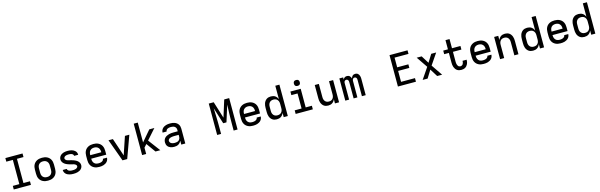

<svg xmlns="http://www.w3.org/2000/svg" viewBox="114 -2537 13572 4342"><g transform="rotate(-15 6900.0 -365.5)"><path d="M99 0V-84H252V-651H99V-735H501V-651H348V-84H501V0Z M900 8Q870 8 841 3Q812 -2 785 -15Q758 -28 736.5 -48.5Q715 -69 701.5 -95.5Q688 -122 682.5 -151Q677 -180 677 -210V-310Q677 -340 682.5 -369Q688 -398 701.5 -424.5Q715 -451 736.5 -471.5Q758 -492 785 -505Q812 -518 841 -523Q870 -528 900 -528Q930 -528 959 -523Q988 -518 1015 -505Q1042 -492 1063.5 -471.5Q1085 -451 1098.5 -424.5Q1112 -398 1117.5 -369Q1123 -340 1123 -310V-210Q1123 -180 1117.5 -151Q1112 -122 1098.5 -95.5Q1085 -69 1063.5 -48.5Q1042 -28 1015 -15Q988 -2 959 3Q930 8 900 8ZM900 -76Q918 -76 935 -79.5Q952 -83 967.5 -91Q983 -99 995 -112.5Q1007 -126 1014.5 -142Q1022 -158 1024.5 -175Q1027 -192 1027 -210V-310Q1027 -328 1024.5 -345Q1022 -362 1014.5 -378Q1007 -394 995 -407.5Q983 -421 967.5 -429Q952 -437 935 -440.5Q918 -444 900 -444Q882 -444 865 -440.5Q848 -437 832.5 -429Q817 -421 805 -407.5Q793 -394 785.5 -378Q778 -362 775.5 -345Q773 -328 773 -310V-210Q773 -192 775.5 -175Q778 -158 785.5 -142Q793 -126 805 -112.5Q817 -99 832.5 -91Q848 -83 865 -79.5Q882 -76 900 -76Z M1499 8Q1475 8 1451 6Q1427 4 1403.5 -2.5Q1380 -9 1358.5 -19.5Q1337 -30 1320 -47Q1303 -64 1293 -86.5Q1283 -109 1283 -133V-139H1377V-137Q1377 -125 1384.5 -114Q1392 -103 1402.5 -96Q1413 -89 1425 -85Q1437 -81 1449 -78.5Q1461 -76 1473.5 -75.5Q1486 -75 1499 -75Q1512 -75 1524.5 -76Q1537 -77 1549.5 -79Q1562 -81 1574 -85.5Q1586 -90 1596.5 -97Q1607 -104 1614 -115Q1621 -126 1621 -138Q1621 -154 1610.5 -167Q1600 -180 1586 -187.5Q1572 -195 1557 -199Q1542 -203 1526.5 -206.5Q1511 -210 1495.5 -214Q1480 -218 1465 -222.5Q1450 -227 1435 -232Q1420 -237 1405.5 -243.5Q1391 -250 1377 -257.5Q1363 -265 1350.5 -275Q1338 -285 1327.5 -296.5Q1317 -308 1309 -322Q1301 -336 1297 -351Q1293 -366 1293 -382Q1293 -406 1302 -428.5Q1311 -451 1327 -468.5Q1343 -486 1363.5 -498Q1384 -510 1407 -516.5Q1430 -523 1453.5 -525.5Q1477 -528 1501 -528Q1524 -528 1547.5 -525.5Q1571 -523 1593.5 -517Q1616 -511 1637 -499.5Q1658 -488 1674.5 -471.5Q1691 -455 1700 -432.5Q1709 -410 1709 -387V-381H1615V-383Q1615 -395 1608.5 -405.5Q1602 -416 1592.5 -423Q1583 -430 1571.5 -434.5Q1560 -439 1548.5 -441Q1537 -443 1525 -444Q1513 -445 1501 -445Q1489 -445 1477 -444Q1465 -443 1453.5 -441Q1442 -439 1430.5 -434.5Q1419 -430 1409.5 -423Q1400 -416 1393.5 -405Q1387 -394 1387 -382Q1387 -366 1397.5 -353Q1408 -340 1421.5 -332.5Q1435 -325 1450.5 -321Q1466 -317 1481.5 -313.5Q1497 -310 1512.5 -306Q1528 -302 1543 -297.5Q1558 -293 1573 -288Q1588 -283 1602.5 -276.5Q1617 -270 1631 -262.5Q1645 -255 1657.5 -245.5Q1670 -236 1680.5 -224Q1691 -212 1699 -198.5Q1707 -185 1711 -169.5Q1715 -154 1715 -138Q1715 -114 1705.5 -91Q1696 -68 1679 -50.5Q1662 -33 1640.5 -21.5Q1619 -10 1595.5 -3.5Q1572 3 1547.5 5.5Q1523 8 1499 8Z M2100 8Q2071 8 2041.5 3Q2012 -2 1985 -15Q1958 -28 1936.5 -48.5Q1915 -69 1901.5 -95.5Q1888 -122 1882.5 -151Q1877 -180 1877 -210V-310Q1877 -340 1882.5 -369Q1888 -398 1901.5 -424.5Q1915 -451 1936.5 -471.5Q1958 -492 1985 -505Q2012 -518 2041 -523Q2070 -528 2100 -528Q2130 -528 2159 -523Q2188 -518 2215 -505Q2242 -492 2263.5 -471.5Q2285 -451 2298.5 -424.5Q2312 -398 2317.5 -369Q2323 -340 2323 -310V-219H1971V-210Q1971 -192 1974 -174.5Q1977 -157 1984.5 -141Q1992 -125 2004 -111.5Q2016 -98 2031.5 -90Q2047 -82 2064.5 -78.5Q2082 -75 2100 -75Q2114 -75 2127.5 -76Q2141 -77 2154 -80Q2167 -83 2179.5 -88.5Q2192 -94 2202.5 -102.5Q2213 -111 2219.5 -123Q2226 -135 2227 -149H2321Q2320 -123 2311 -99Q2302 -75 2285 -56.5Q2268 -38 2246 -25Q2224 -12 2200 -4.5Q2176 3 2150.5 5.5Q2125 8 2100 8ZM2229 -301V-310Q2229 -328 2226 -345.5Q2223 -363 2215.5 -379Q2208 -395 2196 -408Q2184 -421 2168.5 -429.5Q2153 -438 2135.5 -441.5Q2118 -445 2100 -445Q2082 -445 2064.5 -441.5Q2047 -438 2031.5 -429.5Q2016 -421 2004 -408Q1992 -395 1984.5 -379Q1977 -363 1974 -345.5Q1971 -328 1971 -310V-301Z M2645 0 2456 -520H2559L2676 -173Q2682 -155 2688 -136.5Q2694 -118 2700 -100Q2706 -118 2712 -136.5Q2718 -155 2724 -173L2841 -520H2944L2755 0Z M3417 0 3261 -217 3199 -148V0H3104V-735H3199V-271L3411 -520H3530L3319 -282L3530 0Z M3857 8Q3835 8 3813 5Q3791 2 3770 -5.5Q3749 -13 3731 -26.5Q3713 -40 3700.5 -58Q3688 -76 3682.5 -98Q3677 -120 3677 -142Q3677 -170 3686 -197Q3695 -224 3714.5 -244.5Q3734 -265 3759 -278Q3784 -291 3811 -298.5Q3838 -306 3866 -308.5Q3894 -311 3922 -311H4021V-348Q4021 -370 4011 -390.5Q4001 -411 3983 -423.5Q3965 -436 3943 -440.5Q3921 -445 3899 -445Q3886 -445 3873 -444Q3860 -443 3847 -440Q3834 -437 3822 -432Q3810 -427 3800 -418.5Q3790 -410 3783.5 -397.5Q3777 -385 3777 -372V-371H3683V-374Q3683 -399 3692 -422.5Q3701 -446 3717.5 -464.5Q3734 -483 3755.5 -495.5Q3777 -508 3801 -515.5Q3825 -523 3849.5 -525.5Q3874 -528 3899 -528Q3925 -528 3952 -524.5Q3979 -521 4004 -512Q4029 -503 4050.5 -487Q4072 -471 4087 -449Q4102 -427 4108.5 -400.5Q4115 -374 4115 -348V0H4021V-90Q4010 -67 3993.5 -47.5Q3977 -28 3955 -15Q3933 -2 3907.5 3Q3882 8 3857 8ZM3895 -75Q3919 -75 3943 -81Q3967 -87 3985.5 -102.5Q4004 -118 4012.5 -141.5Q4021 -165 4021 -189V-228H3922Q3906 -228 3890.5 -227Q3875 -226 3859.5 -223.5Q3844 -221 3829 -216.5Q3814 -212 3801 -203.5Q3788 -195 3779.5 -181.5Q3771 -168 3771 -152Q3771 -139 3777 -126Q3783 -113 3793 -104Q3803 -95 3815.5 -89.5Q3828 -84 3841.5 -80.5Q3855 -77 3868.5 -76Q3882 -75 3895 -75Z M4861 0V-735H4977L5100 -341L5223 -735H5339V0H5247V-147Q5247 -211 5248 -275.5Q5249 -340 5251 -404L5254 -478Q5255 -509 5256 -541Q5257 -573 5258 -604L5138 -221H5062L4942 -604Q4943 -573 4944 -541Q4945 -509 4946 -478L4949 -404Q4951 -340 4952 -275.5Q4953 -211 4953 -147V0Z M5700 8Q5671 8 5641.5 3Q5612 -2 5585 -15Q5558 -28 5536.5 -48.5Q5515 -69 5501.5 -95.5Q5488 -122 5482.5 -151Q5477 -180 5477 -210V-310Q5477 -340 5482.5 -369Q5488 -398 5501.5 -424.5Q5515 -451 5536.5 -471.5Q5558 -492 5585 -505Q5612 -518 5641 -523Q5670 -528 5700 -528Q5730 -528 5759 -523Q5788 -518 5815 -505Q5842 -492 5863.5 -471.5Q5885 -451 5898.5 -424.5Q5912 -398 5917.5 -369Q5923 -340 5923 -310V-219H5571V-210Q5571 -192 5574 -174.5Q5577 -157 5584.5 -141Q5592 -125 5604 -111.5Q5616 -98 5631.5 -90Q5647 -82 5664.5 -78.5Q5682 -75 5700 -75Q5714 -75 5727.5 -76Q5741 -77 5754 -80Q5767 -83 5779.5 -88.5Q5792 -94 5802.5 -102.5Q5813 -111 5819.5 -123Q5826 -135 5827 -149H5921Q5920 -123 5911 -99Q5902 -75 5885 -56.5Q5868 -38 5846 -25Q5824 -12 5800 -4.5Q5776 3 5750.5 5.5Q5725 8 5700 8ZM5829 -301V-310Q5829 -328 5826 -345.5Q5823 -363 5815.5 -379Q5808 -395 5796 -408Q5784 -421 5768.5 -429.5Q5753 -438 5735.5 -441.5Q5718 -445 5700 -445Q5682 -445 5664.5 -441.5Q5647 -438 5631.5 -429.5Q5616 -421 5604 -408Q5592 -395 5584.5 -379Q5577 -363 5574 -345.5Q5571 -328 5571 -310V-301Z M6257 8Q6230 8 6204 1.5Q6178 -5 6156 -20.5Q6134 -36 6118 -58Q6102 -80 6093 -105Q6084 -130 6080.5 -156.5Q6077 -183 6077 -210V-310Q6077 -337 6080.5 -363.5Q6084 -390 6093 -415Q6102 -440 6118 -462Q6134 -484 6156 -499.5Q6178 -515 6204 -521.5Q6230 -528 6257 -528Q6283 -528 6309 -522Q6335 -516 6356.5 -501.5Q6378 -487 6394 -465.5Q6410 -444 6419 -420V-735H6515V0H6419V-100Q6410 -76 6394 -54.5Q6378 -33 6356.5 -18.5Q6335 -4 6309 2Q6283 8 6257 8ZM6296 -76Q6313 -76 6330.5 -79.5Q6348 -83 6362.5 -91.5Q6377 -100 6388.5 -113.5Q6400 -127 6407 -142.5Q6414 -158 6416.5 -175.5Q6419 -193 6419 -210V-310Q6419 -327 6416.5 -344.5Q6414 -362 6407 -377.5Q6400 -393 6388.5 -406.5Q6377 -420 6362.5 -428.5Q6348 -437 6330.5 -440.5Q6313 -444 6296 -444Q6279 -444 6261.5 -440.5Q6244 -437 6229.5 -428.5Q6215 -420 6203.5 -406.5Q6192 -393 6185 -377.5Q6178 -362 6175.5 -344.5Q6173 -327 6173 -310V-210Q6173 -193 6175.5 -175.5Q6178 -158 6185 -142.5Q6192 -127 6203.5 -113.5Q6215 -100 6229.5 -91.5Q6244 -83 6261.5 -79.5Q6279 -76 6296 -76Z M6699 0V-84H6860V-436H6715V-520H6956V-84H7101V0ZM6906 -601Q6892 -601 6878.5 -605Q6865 -609 6855 -619Q6845 -629 6841 -642.5Q6837 -656 6837 -670Q6837 -684 6841 -697.5Q6845 -711 6855 -721Q6865 -731 6878.5 -735Q6892 -739 6906 -739Q6920 -739 6933.5 -735Q6947 -731 6957 -721Q6967 -711 6971 -697.5Q6975 -684 6975 -670Q6975 -656 6971 -642.5Q6967 -629 6957 -619Q6947 -609 6933.5 -605Q6920 -601 6906 -601Z M7461 8Q7435 8 7409 1.5Q7383 -5 7361.5 -20.5Q7340 -36 7324.5 -58.5Q7309 -81 7300 -106Q7291 -131 7288 -157.5Q7285 -184 7285 -210V-520H7381V-210Q7381 -193 7383.5 -176Q7386 -159 7392.5 -143.5Q7399 -128 7409.5 -114.5Q7420 -101 7434.5 -92Q7449 -83 7466 -79.5Q7483 -76 7500 -76Q7517 -76 7534 -79.5Q7551 -83 7565.5 -92Q7580 -101 7590.5 -114.5Q7601 -128 7607.5 -143.5Q7614 -159 7616.5 -176Q7619 -193 7619 -210V-520H7715V0H7619V-99Q7610 -75 7594.5 -54Q7579 -33 7558 -18.5Q7537 -4 7512 2Q7487 8 7461 8Z M7861 0V-520H7950V-467Q7955 -481 7964 -492.5Q7973 -504 7984.5 -512.5Q7996 -521 8010 -524.5Q8024 -528 8039 -528Q8056 -528 8073 -522.5Q8090 -517 8102.5 -505.5Q8115 -494 8123.5 -478.5Q8132 -463 8137 -446Q8141 -463 8149.5 -478.5Q8158 -494 8170.5 -505.5Q8183 -517 8199.5 -522.5Q8216 -528 8233 -528Q8250 -528 8266.5 -523Q8283 -518 8295.5 -507Q8308 -496 8316.5 -481Q8325 -466 8330 -450Q8335 -434 8337 -417Q8339 -400 8339 -384V0H8250V-384Q8250 -396 8248 -408Q8246 -420 8239 -430Q8232 -440 8220.5 -445.5Q8209 -451 8197 -451Q8185 -451 8174 -445.5Q8163 -440 8156 -430Q8149 -420 8146.5 -408Q8144 -396 8144 -384V0H8056V-384Q8056 -396 8053.5 -408Q8051 -420 8044 -430Q8037 -440 8026 -445.5Q8015 -451 8003 -451Q7991 -451 7979.5 -445.5Q7968 -440 7961 -430Q7954 -420 7952 -408Q7950 -396 7950 -384V0Z M9093 0V-735H9515V-651H9189V-424H9451V-340H9189V-84H9515V0Z M9672 0 9849 -260 9672 -520H9788L9900 -340L10012 -520H10128L9951 -260L10128 0H10012L9900 -180L9788 0Z M10577 8Q10551 8 10525.5 1.5Q10500 -5 10478.5 -20Q10457 -35 10442 -57Q10427 -79 10418 -103.5Q10409 -128 10406 -154Q10403 -180 10403 -206V-436H10293V-520H10403V-735H10498V-520H10696V-436H10498V-206Q10498 -192 10499 -178Q10500 -164 10503.5 -150Q10507 -136 10512.5 -123Q10518 -110 10527 -99Q10536 -88 10549.5 -82Q10563 -76 10577 -76Q10595 -76 10612 -85Q10629 -94 10638.5 -110Q10648 -126 10651.5 -144.5Q10655 -163 10655 -181V-184H10751V-179Q10751 -155 10746.5 -131Q10742 -107 10732 -85.5Q10722 -64 10706 -45Q10690 -26 10669.5 -14Q10649 -2 10625 3Q10601 8 10577 8Z M11100 8Q11071 8 11041.5 3Q11012 -2 10985 -15Q10958 -28 10936.5 -48.5Q10915 -69 10901.5 -95.5Q10888 -122 10882.5 -151Q10877 -180 10877 -210V-310Q10877 -340 10882.5 -369Q10888 -398 10901.5 -424.5Q10915 -451 10936.5 -471.5Q10958 -492 10985 -505Q11012 -518 11041 -523Q11070 -528 11100 -528Q11130 -528 11159 -523Q11188 -518 11215 -505Q11242 -492 11263.5 -471.5Q11285 -451 11298.5 -424.5Q11312 -398 11317.5 -369Q11323 -340 11323 -310V-219H10971V-210Q10971 -192 10974 -174.5Q10977 -157 10984.5 -141Q10992 -125 11004 -111.5Q11016 -98 11031.5 -90Q11047 -82 11064.5 -78.5Q11082 -75 11100 -75Q11114 -75 11127.5 -76Q11141 -77 11154 -80Q11167 -83 11179.5 -88.5Q11192 -94 11202.5 -102.5Q11213 -111 11219.5 -123Q11226 -135 11227 -149H11321Q11320 -123 11311 -99Q11302 -75 11285 -56.5Q11268 -38 11246 -25Q11224 -12 11200 -4.5Q11176 3 11150.5 5.5Q11125 8 11100 8ZM11229 -301V-310Q11229 -328 11226 -345.5Q11223 -363 11215.5 -379Q11208 -395 11196 -408Q11184 -421 11168.5 -429.5Q11153 -438 11135.5 -441.5Q11118 -445 11100 -445Q11082 -445 11064.5 -441.5Q11047 -438 11031.5 -429.5Q11016 -421 11004 -408Q10992 -395 10984.5 -379Q10977 -363 10974 -345.5Q10971 -328 10971 -310V-301Z M11485 0V-520H11581V-421Q11590 -445 11605.5 -466Q11621 -487 11642 -501.5Q11663 -516 11688 -522Q11713 -528 11739 -528Q11765 -528 11791 -521.5Q11817 -515 11838.5 -499.5Q11860 -484 11875.5 -461.5Q11891 -439 11900 -414Q11909 -389 11912 -362.5Q11915 -336 11915 -310V0H11819V-310Q11819 -327 11816.5 -344Q11814 -361 11807.5 -376.5Q11801 -392 11790.5 -405.5Q11780 -419 11765.5 -428Q11751 -437 11734 -440.5Q11717 -444 11700 -444Q11683 -444 11666 -440.5Q11649 -437 11634.5 -428Q11620 -419 11609.5 -405.5Q11599 -392 11592.5 -376.5Q11586 -361 11583.5 -344Q11581 -327 11581 -310V0Z M12257 8Q12230 8 12204 1.5Q12178 -5 12156 -20.5Q12134 -36 12118 -58Q12102 -80 12093 -105Q12084 -130 12080.5 -156.5Q12077 -183 12077 -210V-310Q12077 -337 12080.5 -363.5Q12084 -390 12093 -415Q12102 -440 12118 -462Q12134 -484 12156 -499.5Q12178 -515 12204 -521.5Q12230 -528 12257 -528Q12283 -528 12309 -522Q12335 -516 12356.5 -501.5Q12378 -487 12394 -465.5Q12410 -444 12419 -420V-735H12515V0H12419V-100Q12410 -76 12394 -54.5Q12378 -33 12356.5 -18.5Q12335 -4 12309 2Q12283 8 12257 8ZM12296 -76Q12313 -76 12330.5 -79.5Q12348 -83 12362.5 -91.5Q12377 -100 12388.5 -113.5Q12400 -127 12407 -142.5Q12414 -158 12416.5 -175.5Q12419 -193 12419 -210V-310Q12419 -327 12416.5 -344.5Q12414 -362 12407 -377.5Q12400 -393 12388.5 -406.5Q12377 -420 12362.5 -428.5Q12348 -437 12330.5 -440.5Q12313 -444 12296 -444Q12279 -444 12261.5 -440.5Q12244 -437 12229.5 -428.5Q12215 -420 12203.5 -406.5Q12192 -393 12185 -377.5Q12178 -362 12175.5 -344.5Q12173 -327 12173 -310V-210Q12173 -193 12175.5 -175.5Q12178 -158 12185 -142.5Q12192 -127 12203.5 -113.5Q12215 -100 12229.5 -91.5Q12244 -83 12261.5 -79.5Q12279 -76 12296 -76Z M12900 8Q12871 8 12841.5 3Q12812 -2 12785 -15Q12758 -28 12736.5 -48.5Q12715 -69 12701.5 -95.5Q12688 -122 12682.5 -151Q12677 -180 12677 -210V-310Q12677 -340 12682.5 -369Q12688 -398 12701.5 -424.5Q12715 -451 12736.5 -471.5Q12758 -492 12785 -505Q12812 -518 12841 -523Q12870 -528 12900 -528Q12930 -528 12959 -523Q12988 -518 13015 -505Q13042 -492 13063.5 -471.5Q13085 -451 13098.5 -424.5Q13112 -398 13117.5 -369Q13123 -340 13123 -310V-219H12771V-210Q12771 -192 12774 -174.5Q12777 -157 12784.5 -141Q12792 -125 12804 -111.5Q12816 -98 12831.5 -90Q12847 -82 12864.5 -78.5Q12882 -75 12900 -75Q12914 -75 12927.5 -76Q12941 -77 12954 -80Q12967 -83 12979.5 -88.5Q12992 -94 13002.5 -102.5Q13013 -111 13019.5 -123Q13026 -135 13027 -149H13121Q13120 -123 13111 -99Q13102 -75 13085 -56.5Q13068 -38 13046 -25Q13024 -12 13000 -4.5Q12976 3 12950.5 5.5Q12925 8 12900 8ZM13029 -301V-310Q13029 -328 13026 -345.5Q13023 -363 13015.5 -379Q13008 -395 12996 -408Q12984 -421 12968.5 -429.5Q12953 -438 12935.5 -441.5Q12918 -445 12900 -445Q12882 -445 12864.5 -441.5Q12847 -438 12831.5 -429.5Q12816 -421 12804 -408Q12792 -395 12784.5 -379Q12777 -363 12774 -345.5Q12771 -328 12771 -310V-301Z M13457 8Q13430 8 13404 1.5Q13378 -5 13356 -20.5Q13334 -36 13318 -58Q13302 -80 13293 -105Q13284 -130 13280.5 -156.5Q13277 -183 13277 -210V-310Q13277 -337 13280.5 -363.5Q13284 -390 13293 -415Q13302 -440 13318 -462Q13334 -484 13356 -499.5Q13378 -515 13404 -521.5Q13430 -528 13457 -528Q13483 -528 13509 -522Q13535 -516 13556.5 -501.5Q13578 -487 13594 -465.5Q13610 -444 13619 -420V-735H13715V0H13619V-100Q13610 -76 13594 -54.5Q13578 -33 13556.5 -18.5Q13535 -4 13509 2Q13483 8 13457 8ZM13496 -76Q13513 -76 13530.5 -79.5Q13548 -83 13562.5 -91.5Q13577 -100 13588.5 -113.5Q13600 -127 13607 -142.5Q13614 -158 13616.5 -175.5Q13619 -193 13619 -210V-310Q13619 -327 13616.5 -344.5Q13614 -362 13607 -377.5Q13600 -393 13588.5 -406.5Q13577 -420 13562.5 -428.5Q13548 -437 13530.5 -440.5Q13513 -444 13496 -444Q13479 -444 13461.5 -440.5Q13444 -437 13429.5 -428.5Q13415 -420 13403.5 -406.5Q13392 -393 13385 -377.5Q13378 -362 13375.5 -344.5Q13373 -327 13373 -310V-210Q13373 -193 13375.5 -175.5Q13378 -158 13385 -142.5Q13392 -127 13403.5 -113.5Q13415 -100 13429.5 -91.5Q13444 -83 13461.5 -79.5Q13479 -76 13496 -76Z"/></g></svg>

Font: Iosevka Medium Extended
Style: Regular
Weight: 500
Width: 7
Monospace: yes
Designer: Belleve Invis
Foundry: Belleve Invis
Version: Version 32.5.0; ttfautohint (v1.8.4)